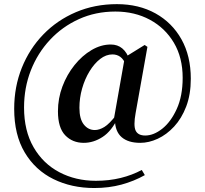

<svg xmlns="http://www.w3.org/2000/svg" viewBox="-20 -755 1010 946"><path d="M392.6 -51.2Q337.1 -51.2 301.3 -88.4Q265.5 -125.7 265.5 -206.7Q265.5 -270.2 287.5 -328.8Q309.6 -387.5 347.1 -434.2Q384.6 -480.9 431 -508.3Q477.5 -535.7 525.7 -535.7Q559.4 -535.7 582.5 -516.4Q605.7 -497.1 618.9 -458.5L601.1 -433.7Q589.5 -462.8 572.8 -474.8Q556.2 -486.9 534.1 -486.9Q502.4 -486.9 473.6 -464.5Q444.7 -442.1 421.4 -404.1Q398.1 -366.1 384.7 -319.3Q371.3 -272.6 371.3 -223.9Q371.3 -168.7 393 -141.5Q414.6 -114.3 447.2 -114.3Q469.4 -114.3 494.2 -129.4Q519 -144.5 553.4 -189.3L563.9 -176.5H561.9Q530.7 -109.8 485.9 -80.5Q441.1 -51.2 392.6 -51.2ZM670.9 -51.2Q611.7 -51.2 579.4 -79.1Q547.1 -107.1 546.2 -164.3L541.3 -169.5L594.9 -472.8L692.8 -533.4L706.4 -524.1L648.3 -198.5Q636.8 -135.5 648.4 -111.4Q660 -87.3 695.6 -87.3Q736.9 -87.3 779.3 -120.7Q821.7 -154.2 850.8 -218Q880 -281.8 880 -371.8Q880 -471.3 836.7 -544.4Q793.4 -617.4 718.5 -657.7Q643.6 -698.1 548.3 -698.1Q451 -698.1 368.8 -660.8Q286.7 -623.6 226 -558.4Q165.2 -493.1 131.8 -407.8Q98.5 -322.5 98.5 -225.3Q98.5 -110.6 145.4 -29.6Q192.2 51.4 272.6 93.6Q352.9 135.8 452.3 135.8Q517.6 135.8 574.5 121.8Q631.4 107.8 678.5 82.4L693.6 107.8Q640.8 137.6 578.7 154.5Q516.5 171.4 444.5 171.4Q332.8 171.4 243.3 127.4Q153.8 83.4 101.9 -3.7Q49.9 -90.7 49.9 -219Q49.9 -327.1 87.5 -420.9Q125.1 -514.7 193.3 -585.2Q261.5 -655.6 354.1 -695.1Q446.7 -734.6 556 -734.6Q664.1 -734.6 746.1 -689Q828 -643.4 874.1 -561.2Q920.1 -478.9 920.1 -367.3Q920.1 -289.4 897.5 -230.3Q874.9 -171.3 837.9 -131.4Q801 -91.6 757.3 -71.4Q713.6 -51.2 670.9 -51.2Z"/></svg>

Font: Noto Serif SC ExtraLight
Style: Regular
Weight: 200
Designer: Ryoko NISHIZUKA 西塚涼子 (kana & ideographs); Frank Grießhammer (Latin, Greek & Cyrillic); Wenlong ZHANG 张文龙 (bopomofo); San
Foundry: Adobe
Version: Version 2.002-H1;hotconv 1.1.0;makeotfexe 2.6.0